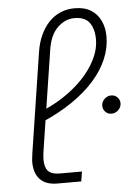

<svg xmlns="http://www.w3.org/2000/svg" viewBox="-53 -782 566 823"><g transform="rotate(-5 230.0 -371.0)"><path d="M160 0Q111 0 86 -26.5Q61 -53 61 -101Q61 -110 62.5 -120Q64 -130 65 -140L131 -568Q137 -608 152 -640.5Q167 -673 188.5 -695.5Q210 -718 238 -730Q266 -742 299 -742Q342 -742 369.5 -724.5Q397 -707 411 -677Q425 -647 425 -610Q425 -561 405 -513.5Q385 -466 346 -422Q307 -378 250 -339Q193 -300 121 -269L119 -314Q196 -346 254.5 -393Q313 -440 346 -494.5Q379 -549 379 -601Q379 -646 359.5 -673Q340 -700 295 -700Q254 -700 221 -667.5Q188 -635 179 -569L114 -149Q112 -137 111 -126.5Q110 -116 110 -106Q110 -74 124.5 -58Q139 -42 174 -42H270L263 0ZM417 -278Q402 -278 391.5 -289Q381 -300 381 -315Q381 -326 387 -335.5Q393 -345 402.5 -350.5Q412 -356 423 -356Q439 -356 449.5 -345Q460 -334 460 -320Q460 -308 454 -298.5Q448 -289 438.5 -283.5Q429 -278 417 -278Z"/></g></svg>

Font: MuseoModerno ExtraLight
Style: Italic
Weight: 250
Italic angle: -9°
Designer: Pablo Cosgaya, Héctor Gatti, Marcela Romero, and the Authors of The MuseoModerno Project.
Foundry: Omnibus-Type Team
Version: Version 1.003